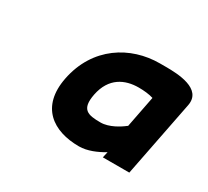

<svg xmlns="http://www.w3.org/2000/svg" viewBox="-85 -873 673 622"><g transform="rotate(30 252.0 -562.0)"><path d="M115 -548C92 -430 166 -380 263 -380C294 -380 326 -394 353 -410L348 -388H447L503 -673C516 -741 423 -744 378 -744H356C247 -744 141 -680 115 -548ZM222 -550C236 -620 285 -642 336 -642C355 -642 376 -640 391 -635L368 -517L366 -516C351 -504 317 -482 285 -482C237 -482 210 -488 222 -550Z"/></g></svg>

Font: Charger EcoBold
Style: Obl
Weight: 1000
Designer: Jasper
Foundry: Cannot Into Space Fonts
Version: Version 1.1